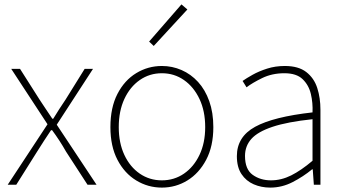

<svg xmlns="http://www.w3.org/2000/svg" viewBox="-20 -840 1567 873"><path d="M15 0 196 -275 31 -527H71L160 -387Q174 -365 188.5 -344Q203 -323 218 -300H222Q236 -323 249.5 -344Q263 -365 278 -387L365 -527H403L238 -273L419 0H378L280 -151Q266 -176 250 -200.5Q234 -225 217 -248H212Q196 -225 180.5 -200.5Q165 -176 149 -151L54 0Z M716 13Q653 13 599.5 -19.5Q546 -52 514 -113.5Q482 -175 482 -262Q482 -351 514 -413Q546 -475 599.5 -507.5Q653 -540 716 -540Q763 -540 805.5 -521.5Q848 -503 880.5 -467.5Q913 -432 931.5 -380Q950 -328 950 -262Q950 -175 917.5 -113.5Q885 -52 832 -19.5Q779 13 716 13ZM716 -20Q772 -20 816.5 -50.5Q861 -81 887 -135.5Q913 -190 913 -262Q913 -335 887 -390Q861 -445 816.5 -476Q772 -507 716 -507Q660 -507 615.5 -476Q571 -445 545.5 -390Q520 -335 520 -262Q520 -190 545.5 -135.5Q571 -81 615.5 -50.5Q660 -20 716 -20ZM679 -631 658 -651 805 -820 832 -797Z M1209 13Q1168 13 1133.5 -2Q1099 -17 1078 -48.5Q1057 -80 1057 -130Q1057 -218 1140 -263.5Q1223 -309 1401 -329Q1403 -372 1393.5 -412.5Q1384 -453 1356 -480Q1328 -507 1273 -507Q1217 -507 1172 -485Q1127 -463 1101 -443L1083 -472Q1100 -484 1128.5 -500Q1157 -516 1194.5 -528Q1232 -540 1275 -540Q1337 -540 1372.5 -512.5Q1408 -485 1422.5 -440Q1437 -395 1437 -341V0H1407L1402 -70H1399Q1359 -37 1310.5 -12Q1262 13 1209 13ZM1212 -20Q1259 -20 1304 -42.5Q1349 -65 1401 -109V-298Q1287 -286 1219.5 -263.5Q1152 -241 1123 -208.5Q1094 -176 1094 -131Q1094 -70 1129 -45Q1164 -20 1212 -20Z"/></svg>

Font: Noto Sans SC Thin Thin
Style: Regular
Weight: 250
Version: Version 2.004-H2;hotconv 1.0.118;makeotfexe 2.5.65603